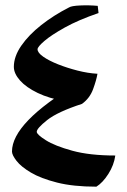

<svg xmlns="http://www.w3.org/2000/svg" viewBox="-20 -691 478 721"><path d="M350 -642Q274 -616 223 -587.5Q172 -559 146.5 -537Q121 -515 121 -506Q121 -493 142.5 -478Q164 -463 198 -449.5Q232 -436 271 -426Q310 -416 346 -414Q342 -390 329.5 -356Q317 -322 288 -301Q196 -271 157 -240Q118 -209 118 -196Q118 -186 152 -164.5Q186 -143 251.5 -125Q317 -107 413 -107Q408 -71 387 -38Q366 -5 342 10Q255 10 194 -5.5Q133 -21 96 -43Q59 -65 42 -87Q25 -109 25 -122Q25 -176 86.5 -240Q148 -304 275 -380L225 -311Q165 -321 121.5 -342Q78 -363 55 -389Q32 -415 32 -440Q32 -479 60 -519.5Q88 -560 135 -597Q182 -634 239 -663Q248 -669 281 -670.5Q314 -672 347 -669Z"/></svg>

Font: Ruwudu SemiBold
Style: Regular
Weight: 600
Designer: Becca Hirsbrunner Spalinger
Foundry: SIL International
Version: Version 3.000